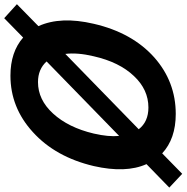

<svg xmlns="http://www.w3.org/2000/svg" viewBox="-40 -816 867 892"><g transform="rotate(90 393.0 -370.5)"><path d="M233 -154Q269 -114 329 -114Q411 -114 475 -184Q540 -255 568 -373Q584 -442 579 -491ZM548 -582Q513 -627 447 -627Q364 -627 301 -560Q236 -492 209 -373Q191 -298 198 -241ZM710 -618Q753 -522 719 -373Q677 -195 561 -90Q447 14 299 14Q189 14 122 -45L32 43L-33 -16L69 -116Q22 -219 58 -373Q99 -551 214 -654Q327 -754 477 -754Q592 -754 660 -691L755 -784L819 -724Z"/></g></svg>

Font: KaiGen Gothic CN Bold
Style: Bold
Weight: 700
Designer: Ryoko NISHIZUKA  (kana & ideographs); Paul D. Hunt (Latin, Greek & Cyrillic); Wenlong ZHANG  (bopomofo); Sandoll Communi
Foundry: Adobe Systems Incorporated
Version: Version 1.002.20150501